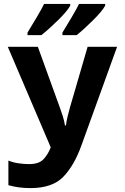

<svg xmlns="http://www.w3.org/2000/svg" viewBox="-20 -954 640 984"><path d="M192 -774Q230 -804 277 -850Q324 -896 340 -925V-934H206Q193 -907 168.5 -866Q144 -825 121 -787V-774ZM373 -774Q408 -802 456 -849.5Q504 -897 519 -925V-934H385Q372 -907 347.5 -866Q323 -825 300 -787V-774ZM397 -208 580 -714H429L339 -405Q333 -383 327 -359.5Q321 -336 318 -311H313Q309 -336 301.5 -359.5Q294 -383 287 -402L174 -714H20L240 -199Q226 -162 202.5 -137.5Q179 -113 129 -113Q104 -113 75.5 -117Q47 -121 23 -131V-5Q74 10 136 10Q248 10 304 -47.5Q360 -105 397 -208Z"/></svg>

Font: Noto Sans Mono UI
Style: Bold
Weight: 700
Designer: Monotype Design team
Foundry: Monotype Imaging Inc.
Version: 1.000